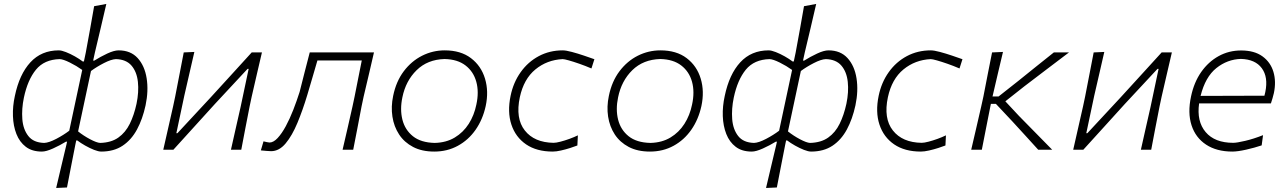

<svg xmlns="http://www.w3.org/2000/svg" viewBox="-20 -761 6540 976"><path d="M265.5 194.5Q278.5 139.5 291 86.5Q303.5 33.5 317.5 -25L321 -41H315.5Q284.5 -22 249.5 -6.2Q214.5 9.5 193 9.5Q143 9.5 111.2 -14.8Q79.5 -39 63.5 -79.8Q47.5 -120.5 45.8 -170.8Q44 -221 55.5 -273Q78.5 -383.5 134.5 -444.2Q190.5 -505 279 -505Q293 -505 315.2 -496.2Q337.5 -487.5 360.5 -474.5Q383.5 -461.5 400.5 -448.5H406.5L416 -493.5Q428 -557.5 438.5 -616.2Q449 -675 458.5 -729.5L520.5 -741Q506.5 -680 492.2 -619.8Q478 -559.5 462.5 -494.5L453.5 -453H459.5Q490.5 -472.5 525.2 -488.8Q560 -505 583 -505Q644 -505 679.8 -465.8Q715.5 -426.5 725.5 -362.8Q735.5 -299 720 -225.5Q705 -156 676.5 -103Q648 -50 603.2 -20.2Q558.5 9.5 494.5 9.5Q480.5 9.5 458.2 0.8Q436 -8 413 -21Q390 -34 373 -47H367.5L363 -25.5Q351.5 32.5 341.5 84Q331.5 135.5 320.5 192ZM204.5 -34.5Q228.5 -35.5 265.8 -55Q303 -74.5 332 -96.5L398 -405.5Q369.5 -426 335.2 -443Q301 -460 283.5 -460.5Q205 -458.5 162.8 -406.8Q120.5 -355 101.5 -265Q89.5 -207.5 93.5 -155.5Q97.5 -103.5 123.8 -69.8Q150 -36 204.5 -34.5ZM489 -34.5Q545.5 -36 581.8 -61.8Q618 -87.5 639.8 -131.8Q661.5 -176 674 -233.5Q686.5 -293.5 681 -344.8Q675.5 -396 648.5 -427.5Q621.5 -459 569.5 -460.5Q545.5 -459.5 508.5 -440.5Q471.5 -421.5 442.5 -400L377 -93Q404.5 -71 438 -53.2Q471.5 -35.5 489 -34.5Z M810 0Q822.5 -55.5 834.5 -108Q846.5 -160.5 860 -220.5L870.5 -270Q883 -333 893 -385.8Q903 -438.5 914 -494.5L968 -497Q955.5 -441.5 943.2 -389.2Q931 -337 917 -275L876.5 -84H882L1051.5 -266.5Q1102.5 -322 1155 -379.8Q1207.5 -437.5 1259.5 -494.5H1311.5Q1298.5 -438.5 1286.2 -386Q1274 -333.5 1259.5 -270L1249 -220.5Q1237 -159.5 1227 -107.8Q1217 -56 1206.5 0H1154Q1166.5 -55 1178 -106.8Q1189.5 -158.5 1203 -217L1244 -411H1238.5L1072 -232Q1020.5 -175 967.2 -116.5Q914 -58 861.5 0Z M1358 7.5Q1354 7.5 1335.8 6.2Q1317.5 5 1306 3.5L1319.5 -42.5Q1327.5 -40.5 1337 -38.5Q1346.5 -36.5 1350 -36.5Q1370 -36.5 1391.2 -59.2Q1412.5 -82 1432.8 -119.5Q1453 -157 1470.8 -202.5Q1488.5 -248 1503 -293.5Q1516 -345 1528.8 -395.2Q1541.5 -445.5 1554.5 -494.5H1881Q1868 -438.5 1855.8 -385.8Q1843.5 -333 1828.5 -270L1818 -220.5Q1806.5 -159.5 1796.5 -107.8Q1786.5 -56 1775.5 0H1721.5Q1734.5 -55.5 1746.5 -108Q1758.5 -160.5 1772 -220.5L1782.5 -270Q1793 -322.5 1801.5 -365.8Q1810 -409 1819 -453.5H1593.5Q1581 -410.5 1568.2 -366.8Q1555.5 -323 1542 -278Q1519 -201.5 1492 -136.5Q1465 -71.5 1432 -32Q1399 7.5 1358 7.5Z M2187.5 9.5Q2124.5 9.5 2079.8 -14Q2035 -37.5 2008.8 -77.5Q1982.5 -117.5 1974.8 -168.2Q1967 -219 1978.5 -273.5Q1993.5 -347 2032.5 -398.8Q2071.5 -450.5 2125.8 -477.8Q2180 -505 2240.5 -505Q2322 -505 2374 -465.5Q2426 -426 2445.5 -361.2Q2465 -296.5 2449 -222Q2434 -153.5 2397.5 -101.2Q2361 -49 2307.2 -19.8Q2253.5 9.5 2187.5 9.5ZM2190 -34.5Q2248.5 -36 2291.8 -62Q2335 -88 2362.8 -131.5Q2390.5 -175 2401.5 -229.5Q2415.5 -293.5 2401.2 -345.2Q2387 -397 2346.5 -428.2Q2306 -459.5 2240 -461Q2153 -458.5 2097.8 -404.2Q2042.5 -350 2025.5 -266.5Q2012.5 -205 2025.5 -153Q2038.5 -101 2079 -68.5Q2119.5 -36 2190 -34.5Z M2790 9.5Q2708 9.5 2654.2 -27.2Q2600.5 -64 2579.5 -128Q2558.5 -192 2575.5 -274Q2589.5 -342 2626.8 -394.2Q2664 -446.5 2719 -475.8Q2774 -505 2840.5 -505Q2857 -505 2887 -497Q2917 -489 2948.8 -478.2Q2980.5 -467.5 3001.5 -460L2986.5 -413Q2955 -426.5 2924.8 -437Q2894.5 -447.5 2871.5 -454Q2848.5 -460.5 2840 -460.5Q2760.5 -456.5 2701.5 -408Q2642.5 -359.5 2622.5 -267Q2599.5 -159 2647.8 -97.8Q2696 -36.5 2794 -35Q2807 -35 2829 -40.8Q2851 -46.5 2875 -55.2Q2899 -64 2917.5 -73L2915 -21.5Q2901.5 -16 2878.8 -8.8Q2856 -1.5 2831.8 4Q2807.5 9.5 2790 9.5Z M3284 9.5Q3221 9.5 3176.2 -14Q3131.5 -37.5 3105.2 -77.5Q3079 -117.5 3071.2 -168.2Q3063.5 -219 3075 -273.5Q3090 -347 3129 -398.8Q3168 -450.5 3222.2 -477.8Q3276.5 -505 3337 -505Q3418.5 -505 3470.5 -465.5Q3522.5 -426 3542 -361.2Q3561.5 -296.5 3545.5 -222Q3530.5 -153.5 3494 -101.2Q3457.5 -49 3403.8 -19.8Q3350 9.5 3284 9.5ZM3286.5 -34.5Q3345 -36 3388.2 -62Q3431.5 -88 3459.2 -131.5Q3487 -175 3498 -229.5Q3512 -293.5 3497.8 -345.2Q3483.5 -397 3443 -428.2Q3402.5 -459.5 3336.5 -461Q3249.5 -458.5 3194.2 -404.2Q3139 -350 3122 -266.5Q3109 -205 3122 -153Q3135 -101 3175.5 -68.5Q3216 -36 3286.5 -34.5Z M3874 194.5Q3887 139.5 3899.5 86.5Q3912 33.5 3926 -25L3929.5 -41H3924Q3893 -22 3858 -6.2Q3823 9.5 3801.5 9.5Q3751.5 9.5 3719.8 -14.8Q3688 -39 3672 -79.8Q3656 -120.5 3654.2 -170.8Q3652.5 -221 3664 -273Q3687 -383.5 3743 -444.2Q3799 -505 3887.5 -505Q3901.5 -505 3923.8 -496.2Q3946 -487.5 3969 -474.5Q3992 -461.5 4009 -448.5H4015L4024.5 -493.5Q4036.5 -557.5 4047 -616.2Q4057.5 -675 4067 -729.5L4129 -741Q4115 -680 4100.8 -619.8Q4086.5 -559.5 4071 -494.5L4062 -453H4068Q4099 -472.5 4133.8 -488.8Q4168.5 -505 4191.5 -505Q4252.5 -505 4288.2 -465.8Q4324 -426.5 4334 -362.8Q4344 -299 4328.5 -225.5Q4313.5 -156 4285 -103Q4256.5 -50 4211.8 -20.2Q4167 9.5 4103 9.5Q4089 9.5 4066.8 0.8Q4044.5 -8 4021.5 -21Q3998.5 -34 3981.5 -47H3976L3971.5 -25.5Q3960 32.5 3950 84Q3940 135.5 3929 192ZM3813 -34.5Q3837 -35.5 3874.2 -55Q3911.5 -74.5 3940.5 -96.5L4006.5 -405.5Q3978 -426 3943.8 -443Q3909.5 -460 3892 -460.5Q3813.5 -458.5 3771.2 -406.8Q3729 -355 3710 -265Q3698 -207.5 3702 -155.5Q3706 -103.5 3732.2 -69.8Q3758.5 -36 3813 -34.5ZM4097.5 -34.5Q4154 -36 4190.2 -61.8Q4226.5 -87.5 4248.2 -131.8Q4270 -176 4282.5 -233.5Q4295 -293.5 4289.5 -344.8Q4284 -396 4257 -427.5Q4230 -459 4178 -460.5Q4154 -459.5 4117 -440.5Q4080 -421.5 4051 -400L3985.5 -93Q4013 -71 4046.5 -53.2Q4080 -35.5 4097.5 -34.5Z M4661 9.5Q4579 9.5 4525.2 -27.2Q4471.5 -64 4450.5 -128Q4429.5 -192 4446.5 -274Q4460.5 -342 4497.8 -394.2Q4535 -446.5 4590 -475.8Q4645 -505 4711.5 -505Q4728 -505 4758 -497Q4788 -489 4819.8 -478.2Q4851.5 -467.5 4872.5 -460L4857.5 -413Q4826 -426.5 4795.8 -437Q4765.5 -447.5 4742.5 -454Q4719.5 -460.5 4711 -460.5Q4631.5 -456.5 4572.5 -408Q4513.5 -359.5 4493.5 -267Q4470.5 -159 4518.8 -97.8Q4567 -36.5 4665 -35Q4678 -35 4700 -40.8Q4722 -46.5 4746 -55.2Q4770 -64 4788.5 -73L4786 -21.5Q4772.5 -16 4749.8 -8.8Q4727 -1.5 4702.8 4Q4678.5 9.5 4661 9.5Z M4917 0Q4930 -56 4942 -107.5Q4954 -159 4968 -220.5L4979 -270.5Q4991 -332.5 5001.5 -386.2Q5012 -440 5023 -494.5L5078.5 -497Q5065 -441 5052.5 -387.2Q5040 -333.5 5026 -273.5L5025 -270.5H5056L5155.5 -349Q5200.5 -385.5 5246.2 -422Q5292 -458.5 5337 -494.5H5414Q5357 -451.5 5300.5 -408.5Q5244 -365.5 5187.5 -322.5L5090.5 -246L5160 -171.5Q5202 -128.5 5244.5 -85.5Q5287 -42.5 5328.5 0H5257.5Q5225 -36 5192.2 -71.8Q5159.5 -107.5 5126.5 -143.5L5042.5 -233H5017L5013.5 -216Q5001.5 -156.5 4991.8 -106.2Q4982 -56 4971 0Z M5435.5 0Q5448 -55.5 5460 -108Q5472 -160.5 5485.5 -220.5L5496 -270Q5508.5 -333 5518.5 -385.8Q5528.5 -438.5 5539.5 -494.5L5593.5 -497Q5581 -441.5 5568.8 -389.2Q5556.5 -337 5542.5 -275L5502 -84H5507.5L5677 -266.5Q5728 -322 5780.5 -379.8Q5833 -437.5 5885 -494.5H5937Q5924 -438.5 5911.8 -386Q5899.5 -333.5 5885 -270L5874.5 -220.5Q5862.5 -159.5 5852.5 -107.8Q5842.5 -56 5832 0H5779.5Q5792 -55 5803.5 -106.8Q5815 -158.5 5828.5 -217L5869.5 -411H5864L5697.5 -232Q5646 -175 5592.8 -116.5Q5539.5 -58 5487 0Z M6244.5 9.5Q6164.5 9.5 6111 -25.8Q6057.5 -61 6037 -124.2Q6016.5 -187.5 6034.5 -271Q6049.5 -342.5 6086 -394.8Q6122.5 -447 6174.8 -475.8Q6227 -504.5 6289 -504.5Q6356 -504.5 6397.2 -474.8Q6438.5 -445 6453.2 -395.8Q6468 -346.5 6455.5 -287.5Q6453 -275.5 6448.5 -261Q6444 -246.5 6440.5 -235.5H6075.5Q6062.5 -144 6108.8 -89.5Q6155 -35 6249 -35Q6267 -35 6309.8 -45Q6352.5 -55 6400.5 -74L6393.5 -22Q6358 -10 6314.5 -0.2Q6271 9.5 6244.5 9.5ZM6288 -461.5Q6219 -459.5 6163 -414.8Q6107 -370 6083 -273.5L6407.5 -274.5Q6410 -284.5 6412 -293.5Q6427.5 -369 6394.2 -414.2Q6361 -459.5 6288 -461.5Z"/></svg>

Font: Commissioner Loud ExtraLight
Style: Italic
Weight: 200
Italic angle: -12°
Designer: Kostas Bartsokas
Foundry: Kostas Bartsokas
Version: Version 1.000; ttfautohint (v1.8.3)